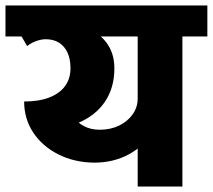

<svg xmlns="http://www.w3.org/2000/svg" viewBox="-45 -680 776 700"><path d="M84 -206 44 -310Q97 -310 134.5 -324.5Q172 -339 192 -366Q212 -393 212 -431H372Q372 -360 337.5 -309Q303 -258 239 -231.5Q175 -205 84 -206ZM212 -431Q212 -465 201 -488.5Q190 -512 170 -524.5Q150 -537 121 -537V-607Q200 -607 256 -586Q312 -565 342 -526Q372 -487 372 -431ZM-25 -547V-660H462V-547ZM298 -87Q225 -88 167 -117.5Q109 -147 76 -197Q43 -247 43 -310H206Q206 -281 220.5 -257.5Q235 -234 260.5 -220.5Q286 -207 318 -207ZM298 -87 318 -207Q358 -207 389 -222Q420 -237 438.5 -263Q457 -289 457 -321H546Q546 -254 513.5 -201Q481 -148 425 -117.5Q369 -87 298 -87ZM54 -512 22 -567Q39 -581 66.5 -594Q94 -607 122 -607V-537Q106 -537 87.5 -530.5Q69 -524 54 -512ZM457 0V-645H620V0ZM367 -547V-660H711V-547Z"/></svg>

Font: Akshar Light
Style: Regular
Weight: 300
Designer: Tall Chai
Foundry: Tall Chai
Version: Version 1.100